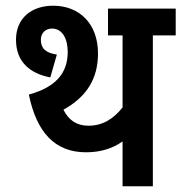

<svg xmlns="http://www.w3.org/2000/svg" viewBox="-20 -652 635 672"><path d="M515 -528H595V-622H358V-528H409V-276C377 -236 340 -212 289 -212C248 -212 220 -232 202 -268C283 -313 323 -376 323 -465C323 -568 259 -632 166 -632C91 -632 36 -589 36 -513C36 -436 84 -395 156 -381L179 -461C138 -467 123 -484 123 -513C123 -534 137 -552 162 -552C198 -552 217 -517 217 -470C217 -397 176 -347 81 -321C108 -189 172 -119 281 -119C332 -119 373 -132 409 -157V0H515Z"/></svg>

Font: Noto Sans Devanagari UI Condensed SemiBold
Style: Regular
Weight: 600
Width: 3
Designer: Jelle Bosma - Monotype Design Team
Foundry: Monotype Imaging Inc.
Version: Version 2.003